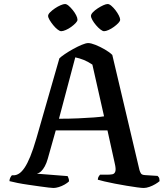

<svg xmlns="http://www.w3.org/2000/svg" viewBox="-20 -934 835 954"><path d="M246 0Q241 0 222 -2Q203 -4 176 -8Q149 -12 120.5 -16Q92 -20 67 -25Q42 -30 27 -34Q27 -43 31 -51Q35 -59 39 -63H48Q61 -63 74.5 -71.5Q88 -80 102 -100.5Q116 -121 130.5 -156.5Q145 -192 161 -247L275 -644Q284 -653 302.5 -665.5Q321 -678 343.5 -690.5Q366 -703 386.5 -711.5Q407 -720 418 -720Q432 -720 454.5 -711Q477 -702 500.5 -688.5Q524 -675 538 -661L673 -89Q676 -79 680.5 -72Q685 -65 700 -64L763 -60Q766 -56 769 -53Q772 -50 773 -34Q765 -27 751.5 -19Q738 -11 722.5 -5.5Q707 0 694 0Q685 0 662 -3Q639 -6 609.5 -11Q580 -16 551 -21.5Q522 -27 499 -32.5Q476 -38 466 -41Q466 -51 471 -58Q476 -65 477 -66H511Q527 -66 538 -68Q549 -70 553 -82Q557 -94 550 -123L514 -286H257L217 -144Q211 -123 202.5 -107.5Q194 -92 184.5 -83Q175 -74 163 -71L316 -59Q317 -56 320 -49.5Q323 -43 323 -33Q315 -25 301 -17Q287 -9 272 -4.5Q257 0 246 0ZM273 -344Q325 -344 369.5 -346Q414 -348 447 -350.5Q480 -353 497 -356L439 -613Q417 -628 395.5 -636.5Q374 -645 354 -649ZM497 -779Q490 -779 479 -787.5Q468 -796 457 -809Q446 -822 439 -834.5Q432 -847 432 -855Q432 -863 441.5 -873Q451 -883 465.5 -892.5Q480 -902 493.5 -908Q507 -914 515 -914Q523 -914 533.5 -905Q544 -896 554 -883Q564 -870 570.5 -857Q577 -844 577 -836Q577 -829 568 -819.5Q559 -810 546 -800.5Q533 -791 519.5 -785Q506 -779 497 -779ZM284 -779Q277 -779 266 -787.5Q255 -796 244.5 -809Q234 -822 226.5 -834.5Q219 -847 219 -855Q219 -863 229 -873Q239 -883 253 -892.5Q267 -902 281 -908Q295 -914 303 -914Q311 -914 321 -905.5Q331 -897 341.5 -884Q352 -871 358.5 -858Q365 -845 365 -836Q365 -829 356 -819.5Q347 -810 334 -800.5Q321 -791 307 -785Q293 -779 284 -779Z"/></svg>

Font: Texturina Medium
Style: Regular
Weight: 500
Designer: Guillermo Torres Carreño
Foundry: Omnibus-Type
Version: Version 1.003